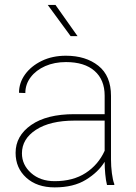

<svg xmlns="http://www.w3.org/2000/svg" viewBox="-20 -770 568 799"><path d="M425.3 0Q420.4 -19 418 -45.7Q415.5 -72.3 415.5 -96.7Q389.2 -53.7 337.6 -22Q286.1 9.8 207.5 9.8Q133.8 9.8 89.4 -30.5Q44.9 -70.8 44.9 -133.8Q44.9 -204.6 109.6 -249.8Q174.3 -294.9 289.1 -294.9H415.5V-372.1Q415.5 -438 373.5 -474.9Q331.5 -511.7 254.4 -511.7Q206.5 -511.7 168.2 -494.9Q129.9 -478 107.7 -448.7Q85.4 -419.4 85.4 -382.8L59.1 -383.8Q59.1 -425.3 84.2 -460.2Q109.4 -495.1 153.6 -516.6Q197.8 -538.1 254.4 -538.1Q336.9 -538.1 389.4 -496.3Q441.9 -454.6 441.9 -371.1V-106.4Q441.9 -78.1 445.6 -49.3Q449.2 -20.5 455.6 -4.4V0ZM207.5 -16.1Q284.2 -16.1 336.7 -50.3Q389.2 -84.5 415.5 -142.6V-268.1H290.5Q188.5 -268.1 129.9 -230Q71.3 -191.9 71.3 -131.8Q71.3 -84 109.4 -50Q147.5 -16.1 207.5 -16.1ZM210.9 -749.5 302.7 -619.6H273.9L178.7 -749.5Z"/></svg>

Font: Vazirmatn UI FD Thin
Style: Regular
Weight: 100
Designer: Saber Rastikerdar
Foundry: Saber Rastikerdar
Version: Version 33.003